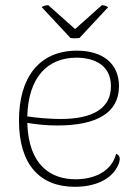

<svg xmlns="http://www.w3.org/2000/svg" viewBox="-20 -707 537 739"><path d="M286 -561 396 -679C390 -685 378 -687 372 -687L269 -595L166 -687C160 -687 144 -685 141 -679L251 -561C263 -559 274 -559 286 -561ZM427 -115C409 -45 340 -17 271 -17C178 -17 90 -68 85 -234C117 -229 153 -224 201 -224C354 -224 438 -274 438 -375C438 -463 375 -512 276 -512C130 -512 53 -408 53 -243C53 -73 134 12 268 12C344 12 410 -15 435 -72C447 -100 439 -110 427 -115ZM274 -485C338 -485 407 -460 407 -375C407 -291 339 -249 213 -249C176 -249 123 -253 85 -259C89 -413 166 -485 274 -485Z"/></svg>

Font: Arima Koshi Thin
Style: Regular
Weight: 250
Designer: Joana Correia and Natanael Gama
Foundry: NDISCOVER
Version: Version 1.019;PS 001.019;hotconv 1.0.88;makeotf.lib2.5.64775